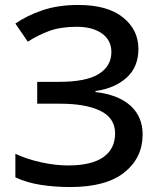

<svg xmlns="http://www.w3.org/2000/svg" viewBox="-20 -744 646 774"><path d="M538 -547Q538 -474 490.5 -431Q443 -388 365 -377V-373Q458 -362 506.5 -317.5Q555 -273 555 -202Q555 -108 481.5 -49Q408 10 263 10Q199 10 143 1Q87 -8 42 -29V-124Q89 -102 146.5 -89.5Q204 -77 254 -77Q349 -77 396.5 -110.5Q444 -144 444 -206Q444 -268 385 -297Q326 -326 222 -326H130V-414H216Q328 -414 378.5 -446Q429 -478 429 -534Q429 -582 391 -609Q353 -636 289 -636Q225 -636 179.5 -619.5Q134 -603 92 -576L42 -649Q88 -681 151 -702.5Q214 -724 296 -724Q413 -724 475.5 -674Q538 -624 538 -547Z"/></svg>

Font: Noto Sans Medium
Style: Regular
Weight: 500
Designer: Monotype Design Team
Foundry: Monotype Imaging Inc.
Version: Version 2.007